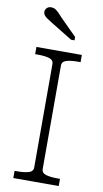

<svg xmlns="http://www.w3.org/2000/svg" viewBox="-101 -978 547 1024"><g transform="rotate(10 172.0 -466.0)"><path d="M149 -75V-635Q149 -657 125 -664Q101 -671 64 -671H49V-710H295V-671H280Q243 -671 219 -664Q195 -657 195 -635V-75Q195 -53 219 -46Q243 -39 280 -39H295V0H49V-39H64Q101 -39 125 -46Q149 -53 149 -75ZM155 -886Q143 -899 133 -909.5Q123 -920 113 -926Q103 -932 90 -932Q76 -932 67 -923Q58 -914 58 -902Q58 -892 64 -884Q70 -876 81 -868.5Q92 -861 107 -852L224 -780H243V-798Z"/></g></svg>

Font: Roboto Serif Thin
Style: Regular
Weight: 250
Designer: Greg Gazdowicz
Foundry: Commercial Type
Version: Version 1.004